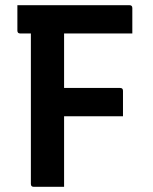

<svg xmlns="http://www.w3.org/2000/svg" viewBox="-20 -720 590 740"><path d="M227 0H110Q99 0 99 -11V-591H58Q47 -591 47 -602V-700H479Q490 -700 490 -689V-591H227V-381H443Q454 -381 454 -370V-272H227Z"/></svg>

Font: Recursive Sn Lnr St SmB
Style: Regular
Weight: 600
Version: Version 1.079;hotconv 1.0.112;makeotfexe 2.5.65598; ttfautoh